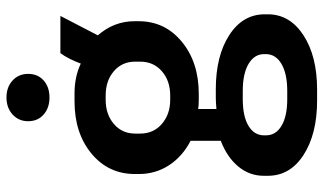

<svg xmlns="http://www.w3.org/2000/svg" viewBox="-220 -556 985 584"><g transform="rotate(-90 272.0 -263.5)"><path d="M195.8 -669.9Q195.8 -698.7 216.3 -717.3Q236.8 -735.8 268.1 -735.8Q299.3 -735.8 319.6 -717.3Q339.8 -698.7 339.8 -669.9Q339.8 -640.6 319.8 -622.8Q299.8 -605 268.1 -605Q236.3 -605 216.1 -622.8Q195.8 -640.6 195.8 -669.9ZM35.2 -333V-345.2Q35.2 -425.8 97.4 -477.3Q159.7 -528.8 255.9 -528.8H280.8Q330.6 -528.8 371.1 -509.8Q384.8 -546.9 402.8 -571.8H516.1L457 -458Q500 -408.7 500 -346.2V-334Q500 -253.9 437.5 -202.4Q375 -150.9 278.8 -150.9H262.2Q241.7 -150.9 232.9 -152.8V-97.2Q255.4 -99.1 266.1 -99.1H293Q394.5 -99.1 457.8 -58.1Q521 -17.1 521 49.8V59.1Q521 126 457.3 167.5Q393.6 209 292 209H258.8Q157.2 209 93.5 168Q29.8 127 29.8 59.1V46.9Q29.8 3.4 58.1 -30.8Q86.4 -64.9 136.2 -84V-175.8Q88.9 -200.2 62 -241.2Q35.2 -282.2 35.2 -333ZM158.2 -344.2V-329.1Q158.2 -288.6 187.5 -263.2Q216.8 -237.8 261.2 -237.8H273.9Q318.8 -237.8 347.9 -263.2Q377 -288.6 377 -329.1V-344.2Q377 -384.3 347.9 -409.2Q318.8 -434.1 273.9 -434.1H261.2Q216.8 -434.1 187.5 -409.2Q158.2 -384.3 158.2 -344.2ZM152.8 47.9V53.2Q152.8 83.5 181.9 100.8Q210.9 118.2 263.2 118.2H288.1Q340.3 118.2 370.1 100.6Q399.9 83 399.9 53.2V47.9Q399.9 18.1 370.1 0.5Q340.3 -17.1 288.1 -17.1H263.2Q210.9 -17.1 181.9 0.2Q152.8 17.6 152.8 47.9Z"/></g></svg>

Font: Fixel Text SemiBold
Style: Regular
Weight: 600
Width: 4
Designer: AlfaBravo + MacPaw
Foundry: Kyrylo Tkachov, Marchela Mozhyna, Serhii Makarenko, Maria Weinstein, Zakhar Kryvoshyya
Version: Version 1.211